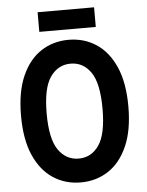

<svg xmlns="http://www.w3.org/2000/svg" viewBox="-58 -898 729 955"><g transform="rotate(-5 306.5 -420.0)"><path d="M39 -345Q39 -464 74 -543Q109 -622 169.5 -661.5Q230 -701 307 -701Q384 -701 444.5 -661.5Q505 -622 540 -543Q575 -464 575 -345Q575 -226 540 -147Q505 -68 444.5 -28.5Q384 11 307 11Q230 11 169.5 -28.5Q109 -68 74 -147Q39 -226 39 -345ZM167 -345Q167 -218 205.5 -163Q244 -108 307 -108Q370 -108 408 -163Q446 -218 446 -345Q446 -472 408 -527Q370 -582 307 -582Q244 -582 205.5 -527Q167 -472 167 -345ZM166 -753V-851H448V-753Z"/></g></svg>

Font: Radio Canada Condensed SemiBold
Style: Regular
Weight: 600
Width: 3
Designer: Charles Daoud, Etienne Aubert Bonn, Alexandre Saumier Demers, Jacques Le Bailly
Foundry: Radio-Canada
Version: Version 2.104; ttfautohint (v1.8.4.7-5d5b);gftools[0.9.28.de